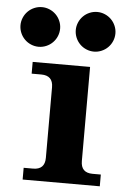

<svg xmlns="http://www.w3.org/2000/svg" viewBox="-52 -756 527 794"><g transform="rotate(5 211.5 -358.5)"><path d="M392.6 0H72.3V-48.8H111.3Q160.2 -48.8 160.2 -97.7V-390.6Q160.2 -439.5 111.3 -439.5H71.3V-488.3H309.6V-97.7Q309.6 -48.8 358.4 -48.8H392.6ZM90.3 -552.7Q73.7 -552.7 58.6 -559.1Q43.5 -565.4 32 -576.9Q20.5 -588.4 14.2 -603.5Q7.8 -618.7 7.8 -635.3Q7.8 -651.4 14.2 -666.5Q20.5 -681.6 32 -693.1Q43.5 -704.6 58.6 -710.9Q73.7 -717.3 90.3 -717.3Q106.4 -717.3 121.6 -710.9Q136.7 -704.6 148.2 -693.1Q159.7 -681.6 166 -666.5Q172.4 -651.4 172.4 -635.3Q172.4 -618.7 166 -603.5Q159.7 -588.4 148.2 -576.9Q136.7 -565.4 121.6 -559.1Q106.4 -552.7 90.3 -552.7ZM319.8 -552.7Q303.2 -552.7 288.1 -559.1Q272.9 -565.4 261.5 -576.9Q250 -588.4 243.7 -603.5Q237.3 -618.7 237.3 -635.3Q237.3 -651.4 243.7 -666.5Q250 -681.6 261.5 -693.1Q272.9 -704.6 288.1 -710.9Q303.2 -717.3 319.8 -717.3Q335.9 -717.3 351.1 -710.9Q366.2 -704.6 377.7 -693.1Q389.2 -681.6 395.5 -666.5Q401.9 -651.4 401.9 -635.3Q401.9 -618.7 395.5 -603.5Q389.2 -588.4 377.7 -576.9Q366.2 -565.4 351.1 -559.1Q335.9 -552.7 319.8 -552.7Z"/></g></svg>

Font: Munson
Style: Bold
Weight: 700
Designer: Paul James MIller
Foundry: High-Logic / Made with FontCreator
Version: Version 2.10;May 5, 2019;FontCreator 11.5.0.2430 64-bit